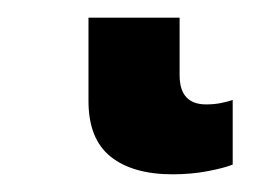

<svg xmlns="http://www.w3.org/2000/svg" viewBox="-20 43 311 217"><path d="M175 240Q130 240 105 220Q80 200 80 157V63H183V128Q183 161 213 161Q222 161 229.5 159.5Q237 158 243 156V229Q233 233 214.5 236.5Q196 240 175 240Z"/></svg>

Font: Noto Sans SemiBold
Style: Regular
Weight: 600
Designer: Monotype Design Team
Foundry: Monotype Imaging Inc.
Version: Version 2.007